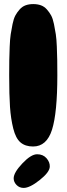

<svg xmlns="http://www.w3.org/2000/svg" viewBox="-20 -720 326 941"><path d="M142 -2Q209 -2 235 -84.5Q261 -167 261 -351Q261 -397 260.5 -425.5Q260 -454 258.5 -491.5Q257 -529 253.5 -552Q250 -575 244.5 -602Q239 -629 230.5 -644.5Q222 -660 209.5 -674Q197 -688 180.5 -694Q164 -700 143 -700Q122 -700 105.5 -694Q89 -688 76.5 -674Q64 -660 55.5 -644.5Q47 -629 41.5 -602Q36 -575 32.5 -552Q29 -529 27.5 -491.5Q26 -454 25.5 -425.5Q25 -397 25 -351Q25 -254 29 -196Q33 -138 45 -90Q57 -42 80.5 -22Q104 -2 142 -2ZM96 201Q126 201 174.5 162.5Q223 124 224 97Q225 75 208 55.5Q191 36 162 36Q132 36 89.5 81Q47 126 47 154Q47 172 61 186.5Q75 201 96 201Z"/></svg>

Font: Cherry Bomb
Style: Regular
Weight: 400
Designer: satsuyako
Foundry: satsuyako
Version: Version 4.0